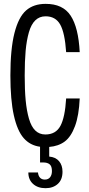

<svg xmlns="http://www.w3.org/2000/svg" viewBox="-20 -758 464 1002"><path d="M217.8 224.1Q177.2 224.1 152.6 201.9Q127.9 179.7 127.9 142.1H178.2Q179.7 159.2 188.7 169.2Q197.8 179.2 213.9 179.2Q231.9 179.2 241.5 167Q251 154.8 251 134.8Q251 109.9 239.5 99.9Q228 89.8 205.1 89.8H189V7.8Q137.2 1 103.8 -37.1Q70.3 -75.2 52.2 -156Q34.2 -236.8 34.2 -363.8Q34.2 -502 55.4 -585.4Q76.7 -668.9 116 -703.4Q155.3 -737.8 217.8 -737.8Q308.1 -738.3 348.9 -676Q389.6 -613.8 396 -485.8H325.2Q318.4 -586.9 294.2 -629.9Q270 -672.9 217.8 -672.9Q186 -672.9 164.3 -651.9Q142.6 -630.9 130.6 -588.9Q118.7 -546.9 113.8 -492.9Q108.9 -439 108.9 -363.8Q108.9 -288.1 114 -234.1Q119.1 -180.2 131.1 -138.7Q143.1 -97.2 164.3 -76.7Q185.5 -56.2 216.8 -56.2Q271 -56.2 295.2 -100.8Q319.3 -145.5 325.2 -244.1H396Q392.1 -155.3 371.3 -99.6Q350.6 -43.9 317.9 -19.5Q285.2 4.9 236.8 8.8V59.1Q270.5 62 288.3 83.3Q306.2 104.5 306.2 138.2Q306.2 179.7 281.5 201.9Q256.8 224.1 217.8 224.1Z"/></svg>

Font: Lumene Sans Condensed
Style: Regular
Weight: 400
Width: 3
Designer: Deni Anggara
Version: Version 1.003;Glyphs 3.1.2 (3151)